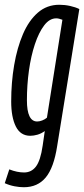

<svg xmlns="http://www.w3.org/2000/svg" viewBox="-35 -566 353 806"><path d="M-15 203 4 145Q37 158 66 158Q97 158 116 133Q135 108 144 46L153 -16Q138 -5 122 -0.5Q106 4 92 4Q51 4 31.5 -35Q12 -74 12 -140Q12 -220 24.5 -293Q37 -366 61.5 -423Q86 -480 124 -513Q162 -546 214 -546Q237 -546 259.5 -541Q282 -536 298 -528L205 47Q191 138 157 179Q123 220 65 220Q47 220 26 216Q5 212 -15 203ZM227 -483Q212 -489 201 -489Q173 -489 150.5 -459.5Q128 -430 111.5 -380.5Q95 -331 86.5 -270Q78 -209 78 -145Q78 -56 121 -56Q131 -56 142.5 -60.5Q154 -65 162 -72Z"/></svg>

Font: Georama ExtraCondensed
Style: Italic
Weight: 400
Width: 2
Italic angle: -9°
Designer: Jean-Baptiste Levee
Foundry: Production Type
Version: Version 1.000